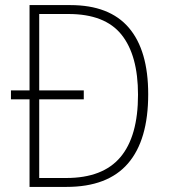

<svg xmlns="http://www.w3.org/2000/svg" viewBox="-20 -734 662 754"><path d="M256 -714Q410 -714 486 -625Q562 -536 562 -364Q562 -184 482.5 -92Q403 0 241 0H96V-344H23V-379H96V-714ZM249 -679H134V-379H309V-344H134V-35H240Q384 -35 453 -117Q522 -199 522 -362Q522 -517 457 -598Q392 -679 249 -679Z"/></svg>

Font: Noto Sans Sinhala SemiCondensed ExtraLight
Style: Regular
Weight: 200
Width: 4
Designer: Jelle Bosma - Monotype Design Team
Foundry: Monotype Imaging Inc.
Version: Version 2.006; ttfautohint (v1.8.4.7-5d5b)